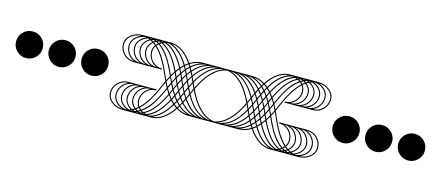

<svg xmlns="http://www.w3.org/2000/svg" viewBox="-47 -1019 3638 1584"><g transform="rotate(15 1772.0 -227.0)"><path d="M220.3 -307.7Q253.5 -274.5 253.5 -227.3Q253.5 -180.1 220.3 -146.9Q187.1 -113.6 139.9 -113.6Q92.7 -113.6 59.4 -146.9Q26.2 -180.1 26.2 -227.3Q26.2 -274.5 59.4 -307.7Q92.7 -340.9 139.9 -340.9Q187.1 -340.9 220.3 -307.7Z M500 -307.7Q533.2 -274.5 533.2 -227.3Q533.2 -180.1 500 -146.9Q466.8 -113.6 419.6 -113.6Q372.4 -113.6 339.2 -146.9Q305.9 -180.1 305.9 -227.3Q305.9 -274.5 339.2 -307.7Q372.4 -340.9 419.6 -340.9Q466.8 -340.9 500 -307.7Z M779.7 -307.7Q812.9 -274.5 812.9 -227.3Q812.9 -180.1 779.7 -146.9Q746.5 -113.6 699.3 -113.6Q652.1 -113.6 618.9 -146.9Q585.7 -180.1 585.7 -227.3Q585.7 -274.5 618.9 -307.7Q652.1 -340.9 699.3 -340.9Q746.5 -340.9 779.7 -307.7Z M1200.2 -320.4H1202.4Q1167.4 -333.9 1145.8 -365.2Q1124.1 -396.4 1124.1 -434.9Q1124.1 -465 1142 -490.4Q1126.3 -503.1 1121.1 -506.6Q1084.8 -476 1084.8 -434.9Q1084.8 -387.2 1118.4 -353.8Q1152.1 -320.4 1200.2 -320.4ZM1152.1 -320.4H1154.3Q1119.3 -333.9 1097.7 -365.2Q1076 -396.4 1076 -434.9Q1076 -479 1113.2 -511.4Q1103.6 -517 1095.3 -521.4Q1068.2 -507.4 1052.4 -484.5Q1036.7 -461.5 1036.7 -434.9Q1036.7 -387.2 1070.4 -353.8Q1104 -320.4 1152.1 -320.4ZM1104 -320.4H1106.2Q1071.2 -333.9 1049.6 -365.2Q1028 -396.4 1028 -434.9Q1028 -462.4 1043.3 -486.2Q1058.6 -510.1 1085.2 -525.8Q1083 -526.7 1080.6 -527.5Q1078.2 -528.4 1075.4 -529.5Q1072.6 -530.6 1070.8 -531Q1034.1 -519.2 1011.4 -493.2Q988.6 -467.2 988.6 -434.9Q988.6 -387.2 1022.3 -353.8Q1055.9 -320.4 1104 -320.4ZM1055.9 -320.4H1058.1Q1023.2 -333.9 1001.5 -365.2Q979.9 -396.4 979.9 -434.9Q979.9 -467.2 1000.7 -494.1Q1021.4 -521 1055.5 -535Q1053.8 -535 1050.7 -535.8Q1047.6 -536.7 1046.3 -536.7Q1000.9 -529.7 970.7 -501.1Q940.6 -472.5 940.6 -434.9Q940.6 -387.2 974.2 -353.8Q1007.9 -320.4 1055.9 -320.4ZM1007.9 -320.4H1010.1Q975.1 -333.9 953.5 -365.2Q931.8 -396.4 931.8 -434.9Q931.8 -469.4 955 -497.4Q978.1 -525.3 1016.2 -538.5Q964.2 -536.3 928.3 -506.3Q892.5 -476.4 892.5 -434.9Q892.5 -387.2 926.1 -353.8Q959.8 -320.4 1007.9 -320.4ZM1528.4 -277.1 1535.4 -261.4 1546.3 -237.3Q1629.4 -410.4 1741.3 -445.4Q1618 -437.9 1528.4 -277.1ZM1503.1 -227.3Q1513.5 -204.5 1523.2 -187.1L1527.5 -196.7L1541.5 -227.3L1527.5 -257.9L1523.2 -267.5Q1513.5 -250 1503.1 -227.3ZM1420 -55.5Q1352.7 56.4 1269.7 83.9Q1366.3 80 1444.9 -36.3Q1432.7 -44.1 1420 -55.5ZM1437.1 -86.1 1424.4 -63.4Q1433.1 -55.9 1450.2 -43.7L1461.1 -61.6Q1447.1 -74.7 1437.1 -86.1ZM1455.9 -123.3 1441.9 -94.4Q1451 -83.5 1465.9 -69.5L1479 -93.1Q1467.7 -106.2 1455.9 -123.3ZM1476 -167.4 1460.2 -132.4Q1472.9 -114.5 1483.4 -101.8L1498.3 -131.6Q1486.9 -147.7 1476 -167.4ZM1480.3 -177.4Q1490.4 -159.1 1502.6 -140.7L1518.8 -177Q1510.9 -191 1498.3 -217.2L1487.3 -193.2ZM1143.4 66.9Q1151.7 62.5 1161.3 56.8Q1154.7 51.1 1147.7 42.8Q1141.6 48.1 1128.5 57.7Q1136.4 63.4 1143.4 66.9ZM1167 76.5 1181.4 71.2Q1172.6 66 1168.7 62.9Q1160.8 68.2 1153.4 71.7Q1160.8 74.7 1167 76.5ZM1190.6 82.2Q1192.3 82.2 1195.4 81.5Q1198.4 80.9 1199.7 80.4Q1198.9 80 1196 78.9Q1193.2 77.8 1191.4 76.9L1182.3 80.9Q1187.5 81.7 1190.6 82.2ZM1103.6 80.4Q1102.7 80 1099.9 78.9Q1097 77.8 1095.3 76.9L1086.1 80.9Q1091.3 81.7 1094.4 82.2Q1095.7 82.2 1098.8 81.5Q1101.8 80.9 1103.6 80.4ZM1118.9 76.5 1133.3 71.2Q1124.6 66 1120.6 62.9Q1112.8 68.2 1105.3 71.7Q1112.8 74.7 1118.9 76.5ZM1326.5 -177Q1318.6 -191 1305.9 -217.2L1295 -193.2Q1292.8 -188.4 1282.6 -165.2Q1272.3 -142 1265.5 -127.4Q1258.7 -112.8 1245.2 -87Q1231.6 -61.2 1219.4 -42.2Q1207.2 -23.2 1189.7 -1.3Q1172.2 20.5 1154.3 37.2Q1162.2 46.8 1169.1 52Q1192.3 36.3 1214.4 12Q1236.5 -12.2 1251.3 -33.9Q1266.2 -55.5 1282.8 -86.5Q1299.4 -117.6 1307 -134Q1314.7 -150.3 1326.5 -177ZM1349.2 -227.3 1335.2 -257.9 1330.9 -267.5Q1321.2 -250 1310.8 -227.3Q1321.2 -204.5 1330.9 -187.1L1335.2 -196.7ZM1374.6 -277.5 1358.4 -313.8Q1346.2 -295.5 1336.1 -277.1L1343.1 -261.4L1354 -237.3Q1366.7 -263.5 1374.6 -277.5ZM1402.1 -323 1387.2 -352.7Q1376.7 -340 1364.1 -322.1L1379.8 -287.2Q1390.7 -306.8 1402.1 -323ZM1407.8 -331.3Q1419.6 -348.3 1430.9 -361.5L1417.8 -385.1Q1403 -371.1 1393.8 -360.1ZM1437.1 -368.4Q1447.1 -379.8 1461.1 -392.9L1450.2 -410.8Q1433.1 -398.6 1424.4 -391.2ZM1468.1 -399Q1507 -432.3 1549 -445.4Q1500.4 -442.3 1457.6 -415.6ZM1142.5 82.2Q1144.2 82.2 1147.3 81.5Q1150.3 80.9 1151.7 80.4Q1150.8 80 1147.9 78.9Q1145.1 77.8 1143.4 76.9L1134.2 80.9Q1139.4 81.7 1142.5 82.2ZM1354 -131.6Q1342.7 -147.7 1331.7 -167.4Q1317.7 -135.5 1306.4 -112.3Q1295 -89.2 1274.9 -54.2Q1254.8 -19.2 1229.7 9.4Q1204.5 38 1176.6 57.7Q1184.4 63.4 1191.4 66.9Q1280.6 24 1354 -131.6ZM1374.6 -177Q1366.7 -191 1354 -217.2L1343.1 -193.2L1336.1 -177.4Q1346.2 -159.1 1358.4 -140.7ZM1397.3 -227.3 1383.3 -257.9 1378.9 -267.5Q1369.3 -250 1358.8 -227.3Q1369.3 -204.5 1378.9 -187.1L1383.3 -196.7ZM1422.6 -277.5 1406.5 -313.8Q1394.2 -295.5 1384.2 -277.1L1391.2 -261.4L1402.1 -237.3Q1414.8 -263.5 1422.6 -277.5ZM1427.9 -287.2Q1438.8 -306.8 1450.2 -323L1435.3 -352.7Q1424.8 -340 1412.2 -322.1ZM1455.9 -331.3Q1467.7 -348.3 1479 -361.5L1465.9 -385.1Q1451 -371.1 1441.9 -360.1ZM1485.1 -368.4Q1536.3 -426.1 1597 -445.4Q1529.7 -441 1472.5 -391.2ZM1508.3 -322.1 1524 -287.2Q1597.9 -415.6 1693.2 -445.4Q1589.6 -439.2 1508.3 -322.1ZM1480.3 -277.1 1487.3 -261.4 1498.3 -237.3Q1510.9 -263.5 1518.8 -277.5L1502.6 -313.8Q1490.4 -295.5 1480.3 -277.1ZM1455 -227.3Q1465.5 -204.5 1475.1 -187.1L1479.5 -196.7L1493.4 -227.3L1479.5 -257.9L1475.1 -267.5Q1465.5 -250 1455 -227.3ZM1389 -86.1Q1317.7 47.2 1230.3 80.9Q1235.6 81.7 1238.6 82.2Q1335.2 68.2 1413 -61.6Q1399 -74.7 1389 -86.1ZM1407.8 -123.3 1393.8 -94.4Q1403 -83.5 1417.8 -69.5L1430.9 -93.1Q1419.6 -106.2 1407.8 -123.3ZM1427.9 -167.4 1412.2 -132.4Q1424.8 -114.5 1435.3 -101.8L1450.2 -131.6Q1438.8 -147.7 1427.9 -167.4ZM1432.3 -177.4Q1442.3 -159.1 1454.5 -140.7L1470.7 -177Q1462.8 -191 1450.2 -217.2L1439.2 -193.2ZM1382.9 -93.1Q1371.5 -106.2 1359.7 -123.3Q1288.5 26.2 1201.5 71.7Q1208.9 74.7 1215 76.5Q1307.3 48.1 1382.9 -93.1ZM1402.1 -131.6Q1390.7 -147.7 1379.8 -167.4L1364.1 -132.4Q1376.7 -114.5 1387.2 -101.8ZM1422.6 -177Q1414.8 -191 1402.1 -217.2L1391.2 -193.2L1384.2 -177.4Q1394.2 -159.1 1406.5 -140.7ZM1445.4 -227.3 1431.4 -257.9 1427 -267.5Q1417.4 -250 1406.9 -227.3Q1417.4 -204.5 1427 -187.1L1431.4 -196.7ZM1450.2 -237.3Q1462.8 -263.5 1470.7 -277.5L1454.5 -313.8Q1442.3 -295.5 1432.3 -277.1L1439.2 -261.4ZM1476 -287.2Q1486.9 -306.8 1498.3 -323L1483.4 -352.7Q1472.9 -340 1460.2 -322.1ZM1503.9 -331.3Q1567.3 -421.3 1645.1 -445.4Q1559.9 -440.1 1489.9 -360.1ZM1741.3 -9.2Q1629.4 -44.1 1546.3 -217.2L1535.4 -193.2L1528.4 -177.4Q1618 -16.6 1741.3 -9.2ZM1269.7 -538.5Q1352.7 -510.9 1420 -399Q1432.7 -410.4 1444.9 -418.3Q1366.3 -534.5 1269.7 -538.5ZM1169.1 -506.6Q1162.2 -501.3 1154.3 -491.7Q1172.2 -475.1 1189.7 -453.2Q1207.2 -431.4 1219.4 -412.4Q1231.6 -393.4 1245.2 -367.6Q1258.7 -341.8 1265.5 -327.1Q1272.3 -312.5 1282.6 -289.3Q1292.8 -266.2 1295 -261.4L1305.9 -237.3Q1318.6 -263.5 1326.5 -277.5Q1314.7 -304.2 1307 -320.6Q1299.4 -337 1282.8 -368Q1266.2 -399 1251.3 -420.7Q1236.5 -442.3 1214.4 -466.6Q1192.3 -490.8 1169.1 -506.6ZM1191.4 -521.4Q1184.4 -517.9 1176.6 -512.2Q1204.5 -492.6 1229.7 -463.9Q1254.8 -435.3 1274.9 -400.3Q1295 -365.4 1306.4 -342.2Q1317.7 -319.1 1331.7 -287.2Q1342.7 -306.8 1354 -323Q1280.6 -478.6 1191.4 -521.4ZM1215 -531Q1208.9 -529.3 1201.5 -526.2Q1288.5 -480.8 1359.7 -331.3Q1371.5 -348.3 1382.9 -361.5Q1307.3 -502.6 1215 -531ZM1230.3 -535.4Q1317.7 -501.7 1389 -368.4Q1399 -379.8 1413 -392.9Q1335.2 -522.7 1238.6 -536.7Q1235.6 -536.3 1230.3 -535.4ZM1693.2 -9.2Q1597.9 -38.9 1524 -167.4L1508.3 -132.4Q1589.6 -15.3 1693.2 -9.2ZM1143.4 -521.4Q1136.4 -517.9 1128.5 -512.2Q1141.6 -502.6 1147.7 -497.4Q1154.7 -505.7 1161.3 -511.4Q1151.7 -517 1143.4 -521.4ZM1167 -531Q1160.8 -529.3 1153.4 -526.2Q1160.8 -522.7 1168.7 -517.5Q1172.6 -520.5 1181.4 -525.8Q1179.2 -526.7 1176.8 -527.5Q1174.4 -528.4 1171.5 -529.5Q1168.7 -530.6 1167 -531ZM1190.6 -536.7Q1187.5 -536.3 1182.3 -535.4L1191.4 -531.5Q1192.7 -531.9 1194.1 -532.6Q1195.4 -533.2 1196.9 -533.9Q1198.4 -534.5 1199.7 -535Q1198 -535 1194.9 -535.8Q1191.9 -536.7 1190.6 -536.7ZM1549 -9.2Q1507 -22.3 1468.1 -55.5L1457.6 -38.9Q1500.4 -12.2 1549 -9.2ZM1118.9 -531Q1112.8 -529.3 1105.3 -526.2Q1112.8 -522.7 1120.6 -517.5Q1124.6 -520.5 1133.3 -525.8Q1131.1 -526.7 1128.7 -527.5Q1126.3 -528.4 1123.5 -529.5Q1120.6 -530.6 1118.9 -531ZM1103.6 -535Q1102.3 -535 1099.2 -535.8Q1096.2 -536.7 1094.4 -536.7Q1091.3 -536.3 1086.1 -535.4L1095.3 -531.5Q1096.6 -531.9 1097.9 -532.6Q1099.2 -533.2 1100.7 -533.9Q1102.3 -534.5 1103.6 -535ZM1597 -9.2Q1536.3 -28.4 1485.1 -86.1L1472.5 -63.4Q1529.7 -13.5 1597 -9.2ZM1142.5 -536.7Q1139.4 -536.3 1134.2 -535.4L1143.4 -531.5Q1144.7 -531.9 1146 -532.6Q1147.3 -533.2 1148.8 -533.9Q1150.3 -534.5 1151.7 -535Q1150.3 -535 1147.3 -535.8Q1144.2 -536.7 1142.5 -536.7ZM1645.1 -9.2Q1567.3 -33.2 1503.9 -123.3L1489.9 -94.4Q1559.9 -14.4 1645.1 -9.2ZM1202.4 -134.2H1200.2Q1152.1 -134.2 1118.4 -100.7Q1084.8 -67.3 1084.8 -19.7Q1084.8 21.4 1121.1 52Q1126.3 48.5 1142 35.8Q1124.1 10.5 1124.1 -19.7Q1124.1 -58.1 1145.8 -89.4Q1167.4 -120.6 1202.4 -134.2ZM1154.3 -134.2H1152.1Q1104 -134.2 1070.4 -100.7Q1036.7 -67.3 1036.7 -19.7Q1036.7 7 1052.4 29.9Q1068.2 52.9 1095.3 66.9Q1103.6 62.5 1113.2 56.8Q1076 24.5 1076 -19.7Q1076 -58.1 1097.7 -89.4Q1119.3 -120.6 1154.3 -134.2ZM1106.2 -134.2H1104Q1055.9 -134.2 1022.3 -100.7Q988.6 -67.3 988.6 -19.7Q988.6 12.7 1011.4 38.7Q1034.1 64.7 1070.8 76.5L1085.2 71.2Q1058.6 55.5 1043.3 31.7Q1028 7.9 1028 -19.7Q1028 -58.1 1049.6 -89.4Q1071.2 -120.6 1106.2 -134.2ZM1058.1 -134.2H1055.9Q1007.9 -134.2 974.2 -100.7Q940.6 -67.3 940.6 -19.7Q940.6 17.9 970.7 46.5Q1000.9 75.2 1046.3 82.2Q1047.6 82.2 1050.7 81.5Q1053.8 80.9 1055.5 80.4Q1021.4 66.4 1000.7 39.6Q979.9 12.7 979.9 -19.7Q979.9 -58.1 1001.5 -89.4Q1023.2 -120.6 1058.1 -134.2ZM1010.1 -134.2H1007.9Q959.8 -134.2 926.1 -100.7Q892.5 -67.3 892.5 -19.7Q892.5 21.9 928.3 51.8Q964.2 81.7 1016.2 83.9Q978.1 70.8 955 42.8Q931.8 14.9 931.8 -19.7Q931.8 -58.1 953.5 -89.4Q975.1 -120.6 1010.1 -134.2ZM2344.4 -320.4Q2392.5 -320.4 2426.1 -353.8Q2459.8 -387.2 2459.8 -434.9Q2459.8 -476 2423.5 -506.6Q2418.3 -503.1 2402.5 -490.4Q2420.5 -465 2420.5 -434.9Q2420.5 -396.4 2398.8 -365.2Q2377.2 -333.9 2342.2 -320.4ZM2392.5 -320.4Q2440.6 -320.4 2474.2 -353.8Q2507.9 -387.2 2507.9 -434.9Q2507.9 -461.5 2492.1 -484.5Q2476.4 -507.4 2449.3 -521.4Q2441 -517 2431.4 -511.4Q2468.5 -479 2468.5 -434.9Q2468.5 -396.4 2446.9 -365.2Q2425.3 -333.9 2390.3 -320.4ZM2440.6 -320.4Q2488.6 -320.4 2522.3 -353.8Q2555.9 -387.2 2555.9 -434.9Q2555.9 -467.2 2533.2 -493.2Q2510.5 -519.2 2473.8 -531L2459.4 -525.8Q2486 -510.1 2501.3 -486.2Q2516.6 -462.4 2516.6 -434.9Q2516.6 -396.4 2495 -365.2Q2473.3 -333.9 2438.4 -320.4ZM2488.6 -320.4Q2536.7 -320.4 2570.4 -353.8Q2604 -387.2 2604 -434.9Q2604 -472.5 2573.9 -501.1Q2543.7 -529.7 2498.3 -536.7Q2496.5 -536.7 2493.4 -535.8Q2490.4 -535 2489.1 -535Q2523.2 -521 2543.9 -494.1Q2564.7 -467.2 2564.7 -434.9Q2564.7 -396.4 2543.1 -365.2Q2521.4 -333.9 2486.5 -320.4ZM2536.7 -320.4Q2584.8 -320.4 2618.4 -353.8Q2652.1 -387.2 2652.1 -434.9Q2652.1 -476.4 2616.3 -506.3Q2580.4 -536.3 2528.4 -538.5Q2566.4 -525.3 2589.6 -497.4Q2612.8 -469.4 2612.8 -434.9Q2612.8 -396.4 2591.1 -365.2Q2569.5 -333.9 2534.5 -320.4ZM2016.2 -277.1Q1926.6 -437.9 1803.3 -445.4Q1915.2 -410.4 1998.3 -237.3L2009.2 -261.4ZM2041.5 -227.3Q2031 -250 2021.4 -267.5L2017 -257.9L2003.1 -227.3L2017 -196.7L2021.4 -187.1Q2031 -204.5 2041.5 -227.3ZM2124.6 -55.5Q2111.9 -44.1 2099.7 -36.3Q2178.3 80 2274.9 83.9Q2191.9 56.4 2124.6 -55.5ZM2107.5 -86.1Q2097.5 -74.7 2083.5 -61.6L2094.4 -43.7Q2111.5 -55.9 2120.2 -63.4ZM2088.7 -123.3Q2076.9 -106.2 2065.6 -93.1L2078.7 -69.5Q2093.5 -83.5 2102.7 -94.4ZM2068.6 -167.4Q2057.7 -147.7 2046.3 -131.6L2061.2 -101.8Q2071.7 -114.5 2084.4 -132.4ZM2064.2 -177.4 2057.3 -193.2 2046.3 -217.2Q2033.7 -191 2025.8 -177L2042 -140.7Q2054.2 -159.1 2064.2 -177.4ZM2401.2 66.9Q2408.2 63.4 2416.1 57.7Q2403 48.1 2396.9 42.8Q2389.9 51.1 2383.3 56.8Q2392.9 62.5 2401.2 66.9ZM2377.6 76.5Q2383.7 74.7 2391.2 71.7Q2383.7 68.2 2375.9 62.9Q2371.9 66 2363.2 71.2ZM2354 82.2Q2357.1 81.7 2362.3 80.9L2353.1 76.9Q2351.8 77.8 2348.8 78.9Q2345.7 80 2344.8 80.4Q2346.2 80.9 2349.2 81.5Q2352.3 82.2 2354 82.2ZM2441 80.4Q2442.3 80.9 2445.4 81.5Q2448.4 82.2 2450.2 82.2Q2453.2 81.7 2458.5 80.9L2449.3 76.9Q2448 77.8 2444.9 78.9Q2441.9 80 2441 80.4ZM2425.7 76.5Q2431.8 74.7 2439.2 71.7Q2431.8 68.2 2424 62.9Q2420 66 2411.3 71.2ZM2218.1 -177Q2229.9 -150.3 2237.5 -134Q2245.2 -117.6 2261.8 -86.5Q2278.4 -55.5 2293.3 -33.9Q2308.1 -12.2 2330.2 12Q2352.3 36.3 2375.4 52Q2382.4 46.8 2390.3 37.2Q2372.4 20.5 2354.9 -1.3Q2337.4 -23.2 2325.2 -42.2Q2312.9 -61.2 2299.4 -87Q2285.8 -112.8 2279.1 -127.4Q2272.3 -142 2262 -165.2Q2251.7 -188.4 2249.6 -193.2L2238.6 -217.2Q2226 -191 2218.1 -177ZM2195.4 -227.3 2209.4 -196.7 2213.7 -187.1Q2223.3 -204.5 2233.8 -227.3Q2223.3 -250 2213.7 -267.5L2209.4 -257.9ZM2170 -277.5Q2177.9 -263.5 2190.6 -237.3L2201.5 -261.4L2208.5 -277.1Q2198.4 -295.5 2186.2 -313.8ZM2142.5 -323Q2153.8 -306.8 2164.8 -287.2L2180.5 -322.1Q2167.8 -340 2157.3 -352.7ZM2136.8 -331.3 2150.8 -360.1Q2141.6 -371.1 2126.7 -385.1L2113.6 -361.5Q2125 -348.3 2136.8 -331.3ZM2107.5 -368.4 2120.2 -391.2Q2111.5 -398.6 2094.4 -410.8L2083.5 -392.9Q2097.5 -379.8 2107.5 -368.4ZM2076.5 -399 2087 -415.6Q2044.1 -442.3 1995.6 -445.4Q2037.6 -432.3 2076.5 -399ZM2402.1 82.2Q2405.2 81.7 2410.4 80.9L2401.2 76.9Q2399.9 77.8 2396.9 78.9Q2393.8 80 2392.9 80.4Q2394.2 80.9 2397.3 81.5Q2400.3 82.2 2402.1 82.2ZM2190.6 -131.6Q2264 24 2353.1 66.9Q2360.1 63.4 2368 57.7Q2340 38 2314.9 9.4Q2289.8 -19.2 2269.7 -54.2Q2249.6 -89.2 2238.2 -112.3Q2226.8 -135.5 2212.8 -167.4Q2201.9 -147.7 2190.6 -131.6ZM2170 -177 2186.2 -140.7Q2198.4 -159.1 2208.5 -177.4L2201.5 -193.2L2190.6 -217.2Q2177.9 -191 2170 -177ZM2147.3 -227.3 2161.3 -196.7 2165.6 -187.1Q2175.3 -204.5 2185.8 -227.3Q2175.3 -250 2165.6 -267.5L2161.3 -257.9ZM2121.9 -277.5Q2129.8 -263.5 2142.5 -237.3L2153.4 -261.4L2160.4 -277.1Q2150.3 -295.5 2138.1 -313.8ZM2116.7 -287.2 2132.4 -322.1Q2119.8 -340 2109.3 -352.7L2094.4 -323Q2105.8 -306.8 2116.7 -287.2ZM2088.7 -331.3 2102.7 -360.1Q2093.5 -371.1 2078.7 -385.1L2065.6 -361.5Q2076.9 -348.3 2088.7 -331.3ZM2059.4 -368.4 2072.1 -391.2Q2014.9 -441 1947.6 -445.4Q2008.3 -426.1 2059.4 -368.4ZM2036.3 -322.1Q1955 -439.2 1851.4 -445.4Q1946.7 -415.6 2020.5 -287.2ZM2064.2 -277.1Q2054.2 -295.5 2042 -313.8L2025.8 -277.5Q2033.7 -263.5 2046.3 -237.3L2057.3 -261.4ZM2089.6 -227.3Q2079.1 -250 2069.5 -267.5L2065.1 -257.9L2051.1 -227.3L2065.1 -196.7L2069.5 -187.1Q2079.1 -204.5 2089.6 -227.3ZM2155.6 -86.1Q2145.5 -74.7 2131.6 -61.6Q2209.4 68.2 2305.9 82.2Q2309 81.7 2314.2 80.9Q2226.8 47.2 2155.6 -86.1ZM2136.8 -123.3Q2125 -106.2 2113.6 -93.1L2126.7 -69.5Q2141.6 -83.5 2150.8 -94.4ZM2116.7 -167.4Q2105.8 -147.7 2094.4 -131.6L2109.3 -101.8Q2119.8 -114.5 2132.4 -132.4ZM2112.3 -177.4 2105.3 -193.2 2094.4 -217.2Q2081.7 -191 2073.9 -177L2090 -140.7Q2102.3 -159.1 2112.3 -177.4ZM2161.7 -93.1Q2237.3 48.1 2329.5 76.5Q2335.7 74.7 2343.1 71.7Q2256.1 26.2 2184.9 -123.3Q2173.1 -106.2 2161.7 -93.1ZM2142.5 -131.6 2157.3 -101.8Q2167.8 -114.5 2180.5 -132.4L2164.8 -167.4Q2153.8 -147.7 2142.5 -131.6ZM2121.9 -177 2138.1 -140.7Q2150.3 -159.1 2160.4 -177.4L2153.4 -193.2L2142.5 -217.2Q2129.8 -191 2121.9 -177ZM2099.2 -227.3 2113.2 -196.7 2117.6 -187.1Q2127.2 -204.5 2137.7 -227.3Q2127.2 -250 2117.6 -267.5L2113.2 -257.9ZM2094.4 -237.3 2105.3 -261.4 2112.3 -277.1Q2102.3 -295.5 2090 -313.8L2073.9 -277.5Q2081.7 -263.5 2094.4 -237.3ZM2068.6 -287.2 2084.4 -322.1Q2071.7 -340 2061.2 -352.7L2046.3 -323Q2057.7 -306.8 2068.6 -287.2ZM2040.6 -331.3 2054.6 -360.1Q1984.7 -440.1 1899.5 -445.4Q1977.3 -421.3 2040.6 -331.3ZM1803.3 -9.2Q1926.6 -16.6 2016.2 -177.4L2009.2 -193.2L1998.3 -217.2Q1915.2 -44.1 1803.3 -9.2ZM2274.9 -538.5Q2178.3 -534.5 2099.7 -418.3Q2111.9 -410.4 2124.6 -399Q2191.9 -510.9 2274.9 -538.5ZM2375.4 -506.6Q2352.3 -490.8 2330.2 -466.6Q2308.1 -442.3 2293.3 -420.7Q2278.4 -399 2261.8 -368Q2245.2 -337 2237.5 -320.6Q2229.9 -304.2 2218.1 -277.5Q2226 -263.5 2238.6 -237.3L2249.6 -261.4Q2251.7 -266.2 2262 -289.3Q2272.3 -312.5 2279.1 -327.1Q2285.8 -341.8 2299.4 -367.6Q2312.9 -393.4 2325.2 -412.4Q2337.4 -431.4 2354.9 -453.2Q2372.4 -475.1 2390.3 -491.7Q2382.4 -501.3 2375.4 -506.6ZM2353.1 -521.4Q2264 -478.6 2190.6 -323Q2201.9 -306.8 2212.8 -287.2Q2226.8 -319.1 2238.2 -342.2Q2249.6 -365.4 2269.7 -400.3Q2289.8 -435.3 2314.9 -463.9Q2340 -492.6 2368 -512.2Q2360.1 -517.9 2353.1 -521.4ZM2329.5 -531Q2237.3 -502.6 2161.7 -361.5Q2173.1 -348.3 2184.9 -331.3Q2256.1 -480.8 2343.1 -526.2Q2335.7 -529.3 2329.5 -531ZM2314.2 -535.4Q2309 -536.3 2305.9 -536.7Q2209.4 -522.7 2131.6 -392.9Q2145.5 -379.8 2155.6 -368.4Q2226.8 -501.7 2314.2 -535.4ZM1851.4 -9.2Q1955 -15.3 2036.3 -132.4L2020.5 -167.4Q1946.7 -38.9 1851.4 -9.2ZM2401.2 -521.4Q2392.9 -517 2383.3 -511.4Q2389.9 -505.7 2396.9 -497.4Q2403 -502.6 2416.1 -512.2Q2408.2 -517.9 2401.2 -521.4ZM2377.6 -531 2363.2 -525.8Q2371.9 -520.5 2375.9 -517.5Q2383.7 -522.7 2391.2 -526.2Q2383.7 -529.3 2377.6 -531ZM2354 -536.7Q2352.3 -536.7 2349.2 -535.8Q2346.2 -535 2344.8 -535Q2345.7 -534.5 2348.8 -533.4Q2351.8 -532.3 2353.1 -531.5L2362.3 -535.4Q2357.1 -536.3 2354 -536.7ZM1995.6 -9.2Q2044.1 -12.2 2087 -38.9L2076.5 -55.5Q2037.6 -22.3 1995.6 -9.2ZM2425.7 -531 2411.3 -525.8Q2420 -520.5 2424 -517.5Q2431.8 -522.7 2439.2 -526.2Q2431.8 -529.3 2425.7 -531ZM2441 -535Q2441.9 -534.5 2444.9 -533.4Q2448 -532.3 2449.3 -531.5L2458.5 -535.4Q2453.2 -536.3 2450.2 -536.7Q2448.4 -536.7 2445.4 -535.8Q2442.3 -535 2441 -535ZM1947.6 -9.2Q2014.9 -13.5 2072.1 -63.4L2059.4 -86.1Q2008.3 -28.4 1947.6 -9.2ZM2402.1 -536.7Q2400.3 -536.7 2397.3 -535.8Q2394.2 -535 2392.9 -535Q2393.8 -534.5 2396.9 -533.4Q2399.9 -532.3 2401.2 -531.5L2410.4 -535.4Q2405.2 -536.3 2402.1 -536.7ZM1899.5 -9.2Q1984.7 -14.4 2054.6 -94.4L2040.6 -123.3Q1977.3 -33.2 1899.5 -9.2ZM2342.2 -134.2Q2377.2 -120.6 2398.8 -89.4Q2420.5 -58.1 2420.5 -19.7Q2420.5 10.5 2402.5 35.8Q2418.3 48.5 2423.5 52Q2459.8 21.4 2459.8 -19.7Q2459.8 -67.3 2426.1 -100.7Q2392.5 -134.2 2344.4 -134.2ZM2390.3 -134.2Q2425.3 -120.6 2446.9 -89.4Q2468.5 -58.1 2468.5 -19.7Q2468.5 24.5 2431.4 56.8Q2441 62.5 2449.3 66.9Q2476.4 52.9 2492.1 29.9Q2507.9 7 2507.9 -19.7Q2507.9 -67.3 2474.2 -100.7Q2440.6 -134.2 2392.5 -134.2ZM2438.4 -134.2Q2473.3 -120.6 2495 -89.4Q2516.6 -58.1 2516.6 -19.7Q2516.6 7.9 2501.3 31.7Q2486 55.5 2459.4 71.2L2473.8 76.5Q2510.5 64.7 2533.2 38.7Q2555.9 12.7 2555.9 -19.7Q2555.9 -67.3 2522.3 -100.7Q2488.6 -134.2 2440.6 -134.2ZM2486.5 -134.2Q2521.4 -120.6 2543.1 -89.4Q2564.7 -58.1 2564.7 -19.7Q2564.7 12.7 2543.9 39.6Q2523.2 66.4 2489.1 80.4Q2490.4 80.9 2493.4 81.5Q2496.5 82.2 2498.3 82.2Q2543.7 75.2 2573.9 46.5Q2604 17.9 2604 -19.7Q2604 -67.3 2570.4 -100.7Q2536.7 -134.2 2488.6 -134.2ZM2534.5 -134.2Q2569.5 -120.6 2591.1 -89.4Q2612.8 -58.1 2612.8 -19.7Q2612.8 14.9 2589.6 42.8Q2566.4 70.8 2528.4 83.9Q2580.4 81.7 2616.3 51.8Q2652.1 21.9 2652.1 -19.7Q2652.1 -67.3 2618.4 -100.7Q2584.8 -134.2 2536.7 -134.2ZM1560.3 0Q1503.5 0 1452.8 -31.5Q1368.4 92.7 1262.7 92.7H1022.3Q965 92.7 924.4 59.7Q883.7 26.7 883.7 -19.7Q883.7 -70.8 920 -106.9Q956.3 -142.9 1007.9 -142.9H1248.3V-134.2Q1200.2 -134.2 1166.5 -100.7Q1132.9 -67.3 1132.9 -19.7Q1132.9 7 1148.6 30.2Q1166.1 14 1183.1 -7.6Q1200.2 -29.3 1211.8 -47Q1223.3 -64.7 1237.5 -91.3Q1251.7 -118 1257.4 -130.5Q1263.1 -142.9 1274.7 -168.7Q1286.3 -194.5 1287.2 -196.7L1301.1 -227.3L1287.2 -257.9Q1286.3 -260.1 1274.7 -285.8Q1263.1 -311.6 1257.4 -324.1Q1251.7 -336.5 1237.5 -363.2Q1223.3 -389.9 1211.8 -407.6Q1200.2 -425.3 1183.1 -446.9Q1166.1 -468.5 1148.6 -484.7Q1132.9 -461.5 1132.9 -434.9Q1132.9 -387.2 1166.5 -353.8Q1200.2 -320.4 1248.3 -320.4V-311.6H1007.9Q956.3 -311.6 920 -347.7Q883.7 -383.7 883.7 -434.9Q883.7 -481.2 924.4 -514.2Q965 -547.2 1022.3 -547.2H1262.7Q1368.4 -547.2 1452.8 -423.1Q1503.5 -454.5 1560.3 -454.5H1984.3Q2041.1 -454.5 2091.8 -423.1Q2176.1 -547.2 2281.9 -547.2H2522.3Q2579.5 -547.2 2620.2 -514.2Q2660.8 -481.2 2660.8 -434.9Q2660.8 -383.7 2624.6 -347.7Q2588.3 -311.6 2536.7 -311.6H2296.3V-320.4Q2344.4 -320.4 2378.1 -353.8Q2411.7 -387.2 2411.7 -434.9Q2411.7 -461.5 2396 -484.7Q2378.5 -468.5 2361.5 -446.9Q2344.4 -425.3 2332.8 -407.6Q2321.2 -389.9 2307 -363.2Q2292.8 -336.5 2287.2 -324.1Q2281.5 -311.6 2269.9 -285.8Q2258.3 -260.1 2257.4 -257.9L2243.4 -227.3L2257.4 -196.7Q2258.3 -194.5 2269.9 -168.7Q2281.5 -142.9 2287.2 -130.5Q2292.8 -118 2307 -91.3Q2321.2 -64.7 2332.8 -47Q2344.4 -29.3 2361.5 -7.6Q2378.5 14 2396 30.2Q2411.7 7 2411.7 -19.7Q2411.7 -67.3 2378.1 -100.7Q2344.4 -134.2 2296.3 -134.2V-142.9H2536.7Q2588.3 -142.9 2624.6 -106.9Q2660.8 -70.8 2660.8 -19.7Q2660.8 26.7 2620.2 59.7Q2579.5 92.7 2522.3 92.7H2281.9Q2176.1 92.7 2091.8 -31.5Q2041.1 0 1984.3 0ZM1772.3 -443.6Q1644.7 -424.4 1551.1 -227.3Q1644.7 -30.2 1772.3 -10.9Q1899.9 -30.2 1993.4 -227.3Q1899.9 -424.4 1772.3 -443.6Z M2924.8 -307.7Q2958 -274.5 2958 -227.3Q2958 -180.1 2924.8 -146.9Q2891.6 -113.6 2844.4 -113.6Q2797.2 -113.6 2764 -146.9Q2730.8 -180.1 2730.8 -227.3Q2730.8 -274.5 2764 -307.7Q2797.2 -340.9 2844.4 -340.9Q2891.6 -340.9 2924.8 -307.7Z M3204.5 -307.7Q3237.8 -274.5 3237.8 -227.3Q3237.8 -180.1 3204.5 -146.9Q3171.3 -113.6 3124.1 -113.6Q3076.9 -113.6 3043.7 -146.9Q3010.5 -180.1 3010.5 -227.3Q3010.5 -274.5 3043.7 -307.7Q3076.9 -340.9 3124.1 -340.9Q3171.3 -340.9 3204.5 -307.7Z M3484.3 -307.7Q3517.5 -274.5 3517.5 -227.3Q3517.5 -180.1 3484.3 -146.9Q3451 -113.6 3403.8 -113.6Q3356.6 -113.6 3323.4 -146.9Q3290.2 -180.1 3290.2 -227.3Q3290.2 -274.5 3323.4 -307.7Q3356.6 -340.9 3403.8 -340.9Q3451 -340.9 3484.3 -307.7Z"/></g></svg>

Font: FoglihtenBPS01
Style: Regular
Weight: 500
Version: Version 0.75